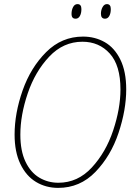

<svg xmlns="http://www.w3.org/2000/svg" viewBox="-20 -903 647 934"><path d="M51 -248Q51 -352 90 -463Q129 -574 204.5 -649.5Q280 -725 384 -725Q442 -725 489.5 -698Q537 -671 565.5 -613Q594 -555 594 -468Q594 -368 556.5 -256Q519 -144 444 -66.5Q369 11 263 11Q203 11 155 -18Q107 -47 79 -105.5Q51 -164 51 -248ZM566 -468Q566 -585 514 -642.5Q462 -700 381 -700Q288 -700 219.5 -627.5Q151 -555 115 -449Q79 -343 79 -248Q79 -169 104 -116.5Q129 -64 171 -39Q213 -14 264 -14Q358 -14 426.5 -88Q495 -162 530.5 -268.5Q566 -375 566 -468ZM328 -836Q328 -854 335.5 -868.5Q343 -883 357 -883Q376 -883 376 -859Q376 -838 368.5 -825Q361 -812 348 -812Q338 -812 333 -817.5Q328 -823 328 -836ZM471 -836Q471 -854 479 -868.5Q487 -883 500 -883Q519 -883 519 -859Q519 -838 511.5 -825Q504 -812 491 -812Q471 -812 471 -836Z"/></svg>

Font: Noto Serif NarrowThin
Style: Italic
Weight: 250
Width: 4
Italic angle: -12°
Designer: Monotype Design Team
Foundry: Monotype Imaging Inc.
Version: Version 1.001